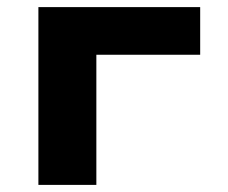

<svg xmlns="http://www.w3.org/2000/svg" viewBox="-20 -520 640 540"><path d="M88 0H251V-366H543V-500H88Z"/></svg>

Font: LT Wave Mono Black
Style: Regular
Weight: 900
Designer: Daniel Lyons
Version: Version 2.5 (Glyphs App)